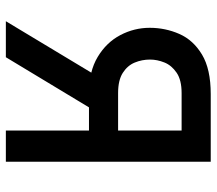

<svg xmlns="http://www.w3.org/2000/svg" viewBox="-62 -678 740 656"><g transform="rotate(90 308.0 -350.0)"><path d="M426 0V-284H298Q224 -284 174.5 -313.8Q125 -343.5 100 -391Q75 -438.5 75 -491.5Q75 -545 96 -592.8Q117 -640.5 166.5 -670.2Q216 -700 301.5 -700H532.5V0ZM52.5 0 256.5 -339H380L175.5 0ZM298 -383.5H426V-600.5H298Q253.5 -600.5 228.5 -583.5Q203.5 -566.5 193.5 -541.8Q183.5 -517 183.5 -492.5Q183.5 -465 193.8 -440.2Q204 -415.5 229 -399.5Q254 -383.5 298 -383.5Z"/></g></svg>

Font: Overpass Mono SemiBold
Style: Regular
Weight: 600
Monospace: yes
Designer: Delve Withrington, Dave Bailey
Foundry: Delve Fonts LLC
Version: Version 4.000